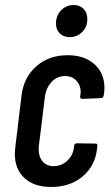

<svg xmlns="http://www.w3.org/2000/svg" viewBox="-20 -737 441 765"><path d="M39 -125Q39 -133 41 -151L66 -358Q75 -429 125 -473Q175 -517 249 -517Q317 -517 356.5 -481Q396 -445 396 -388Q396 -375 395 -369L393 -356Q391 -346 382 -346L308 -343Q299 -343 299 -353L301 -363Q304 -392 286.5 -413Q269 -434 239 -434Q208 -434 186 -411Q164 -388 159 -352L135 -157Q134 -152 134 -143Q134 -112 150 -93.5Q166 -75 194 -75Q225 -75 247.5 -96Q270 -117 274 -146L275 -156Q277 -166 286 -166L360 -165Q370 -165 368 -155L366 -140Q358 -75 308.5 -33.5Q259 8 184 8Q116 8 77.5 -27.5Q39 -63 39 -125ZM203 -643Q203 -675 223.5 -696Q244 -717 274 -717Q298 -717 313 -701.5Q328 -686 328 -661Q328 -630 307.5 -609.5Q287 -589 258 -589Q233 -589 218 -604Q203 -619 203 -643Z"/></svg>

Font: Barlow Condensed Medium
Style: Italic
Weight: 500
Width: 3
Italic angle: -7°
Designer: Jeremy Tribby
Foundry: Tribby Type
Version: Version 1.408